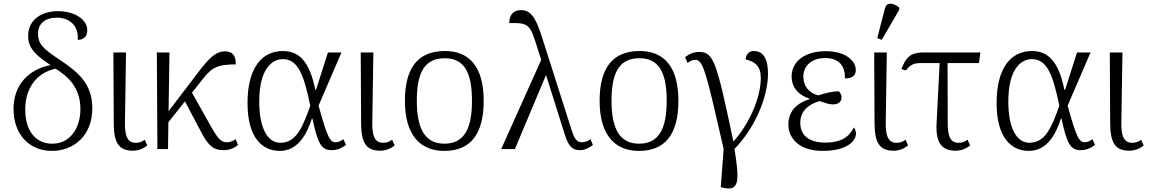

<svg xmlns="http://www.w3.org/2000/svg" viewBox="-20 -827 6374 1065"><path d="M266 10C389 11 492 -75 492 -226C492 -363 414 -426 312 -495C213 -560 191 -586 191 -641C191 -697 232 -729 295 -729C366 -729 418 -684 411 -606C446 -606 464 -626 464 -660C464 -717 397 -765 301 -765C208 -765 136 -716 136 -627C136 -551 193 -512 260 -466C141 -443 55 -357 55 -224C55 -78 145 9 266 10ZM267 -30C182 -31 120 -96 120 -219C120 -349 193 -426 288 -446C353 -406 426 -345 426 -222C426 -117 369 -28 267 -30Z M717 9C749 9 777 -4 797 -20L783 -52C765 -39 753 -35 732 -35C684 -35 673 -80 673 -140L679 -536H609L611 -141C612 -41 635 9 717 9Z M853 0H912L914 -149L1006 -265L1096 -94C1139 -11 1170 6 1222 6C1247 6 1275 -2 1300 -23L1287 -55C1271 -43 1254 -38 1239 -38C1210 -38 1193 -51 1155 -117L1045 -313L1109 -394C1159 -457 1193 -469 1288 -470C1288 -511 1276 -542 1229 -542C1178 -542 1143 -509 1081 -428L915 -210L920 -536H850Z M1532 10C1629 10 1679 -75 1710 -169H1713C1743 -29 1763 6 1820 6C1854 6 1881 -9 1899 -23L1885 -55C1873 -46 1858 -38 1843 -38C1811 -38 1797 -60 1747 -241L1874 -536H1799L1733 -329H1729C1698 -483 1641 -544 1549 -544C1431 -544 1353 -448 1353 -256C1353 -61 1436 10 1532 10ZM1535 -35C1467 -35 1418 -110 1418 -265C1418 -446 1490 -499 1548 -499C1629 -499 1664 -423 1701 -240C1661 -130 1627 -35 1535 -35Z M2089 9C2121 9 2149 -4 2169 -20L2155 -52C2137 -39 2125 -35 2104 -35C2056 -35 2045 -80 2045 -140L2051 -536H1981L1983 -141C1984 -41 2007 9 2089 9Z M2444 10C2588 10 2663 -80 2663 -268C2663 -457 2583 -544 2448 -544C2302 -544 2226 -455 2226 -268C2226 -80 2309 10 2444 10ZM2445 -30C2336 -30 2292 -115 2292 -268C2292 -425 2335 -504 2447 -504C2554 -504 2598 -427 2598 -268C2598 -118 2558 -30 2445 -30Z M2760 0H2836L3007 -407H3010L3113 -80C3134 -16 3153 6 3198 6C3221 6 3249 -7 3269 -23L3255 -55C3242 -45 3228 -38 3207 -38C3178 -38 3165 -59 3149 -111L2987 -619C2951 -734 2922 -771 2869 -771C2823 -771 2804 -737 2805 -699C2913 -701 2920 -693 2960 -564L2982 -495Z M3524 10C3668 10 3743 -80 3743 -268C3743 -457 3663 -544 3528 -544C3382 -544 3306 -455 3306 -268C3306 -80 3389 10 3524 10ZM3525 -30C3416 -30 3372 -115 3372 -268C3372 -425 3415 -504 3527 -504C3634 -504 3678 -427 3678 -268C3678 -118 3638 -30 3525 -30Z M3995 215C4080 234 4083 177 4054 -1C4172 -121 4240 -295 4240 -418C4240 -501 4214 -544 4161 -544C4135 -544 4117 -526 4116 -497C4167 -486 4200 -461 4200 -395C4200 -279 4131 -133 4048 -42C3955 -484 3939 -539 3858 -539C3829 -539 3803 -528 3780 -510L3794 -478C3809 -489 3822 -495 3838 -495C3881 -495 3898 -421 3994 -1L3978 211Z M4543 10C4683 10 4728 -48 4728 -86C4728 -102 4722 -114 4716 -120C4686 -59 4634 -36 4557 -36C4476 -36 4419 -70 4419 -146C4419 -212 4467 -250 4526 -266C4555 -257 4577 -248 4599 -248C4626 -247 4648 -261 4648 -286C4648 -298 4644 -310 4632 -321C4604 -320 4562 -313 4520 -298C4469 -309 4436 -349 4436 -402C4436 -459 4479 -505 4557 -505C4639 -505 4668 -456 4667 -392C4707 -392 4727 -407 4727 -439C4727 -488 4673 -543 4561 -543C4442 -543 4371 -485 4371 -402C4371 -344 4408 -299 4470 -280V-277C4409 -258 4353 -217 4353 -137C4353 -57 4416 10 4543 10Z M4871 -606 4968 -773V-785C4939 -809 4899 -820 4889 -781L4846 -616ZM4937 9C4969 9 4997 -4 5017 -20L5003 -52C4985 -39 4973 -35 4952 -35C4904 -35 4893 -80 4893 -140L4899 -536H4829L4831 -141C4832 -41 4855 9 4937 9Z M5281 9C5313 9 5341 -4 5361 -20L5347 -52C5329 -39 5317 -35 5296 -35C5248 -35 5237 -80 5237 -140L5236 -477H5410L5418 -536H5104C5023 -536 5004 -503 4980 -444L5005 -436C5027 -466 5047 -477 5085 -477H5192L5175 -141C5170 -41 5199 9 5281 9Z M5687 10C5784 10 5834 -75 5865 -169H5868C5898 -29 5918 6 5975 6C6009 6 6036 -9 6054 -23L6040 -55C6028 -46 6013 -38 5998 -38C5966 -38 5952 -60 5902 -241L6029 -536H5954L5888 -329H5884C5853 -483 5796 -544 5704 -544C5586 -544 5508 -448 5508 -256C5508 -61 5591 10 5687 10ZM5690 -35C5622 -35 5573 -110 5573 -265C5573 -446 5645 -499 5703 -499C5784 -499 5819 -423 5856 -240C5816 -130 5782 -35 5690 -35Z M6244 9C6276 9 6304 -4 6324 -20L6310 -52C6292 -39 6280 -35 6259 -35C6211 -35 6200 -80 6200 -140L6206 -536H6136L6138 -141C6139 -41 6162 9 6244 9Z"/></svg>

Font: Noto Serif Light
Style: Regular
Weight: 300
Designer: Monotype Design Team
Foundry: Monotype Imaging Inc.
Version: Version 2.013